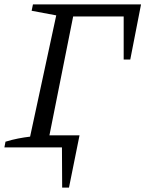

<svg xmlns="http://www.w3.org/2000/svg" viewBox="-27 -671 662 874"><path d="M615 -651 566 -400H536V-596H306L198 -55H335L287 183H256L255 0H-7L-2 -26Q27 -35 55.5 -40.5Q84 -46 110 -49L229 -601L117 -622L123 -651Z"/></svg>

Font: Piazzolla 24pt
Style: Italic
Weight: 400
Italic angle: -11.3°
Designer: Juan Pablo del Peral
Foundry: Huerta Tipografica
Version: Version 2.005